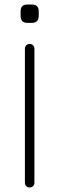

<svg xmlns="http://www.w3.org/2000/svg" viewBox="-20 -828 262 848"><path d="M101 -727Q71 -727 71 -758V-778Q71 -808 101 -808H121Q151 -808 151 -778V-758Q151 -727 121 -727ZM132 -21Q132 -12 126 -6Q120 0 111 0Q102 0 96 -6Q90 -12 90 -21V-613Q90 -622 96 -628Q102 -634 111 -634Q120 -634 126 -628Q132 -622 132 -613Z"/></svg>

Font: Jura Light
Style: Regular
Weight: 300
Designer: Daniel Johnson, Alexei Vanyashin
Foundry: Daniel Johnson
Version: Version 5.103